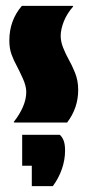

<svg xmlns="http://www.w3.org/2000/svg" viewBox="-20 -420 299 658"><path d="M29 0 27 -2Q47 -27 58.5 -53.5Q70 -80 70 -105Q70 -125 58.5 -150.5Q47 -176 37 -195Q27 -213 19.5 -233.5Q12 -254 12 -281Q12 -350 55 -400H229L231 -398Q209 -373 198.5 -346Q188 -319 188 -297Q188 -278 196 -257.5Q204 -237 215 -217Q226 -198 237 -171Q248 -144 248 -112Q248 -50 210 0ZM89 218V148H56V42H185Q193 49 198 61.5Q203 74 203 96Q203 128 192 159.5Q181 191 161 218Z"/></svg>

Font: Tac One
Style: Regular
Weight: 400
Designer: Oluseyi Olusanya, David Udoh, Eyiyemi Adegbite, Mirko Velimirović
Version: Version 1.003; ttfautohint (v1.8.4.7-5d5b)